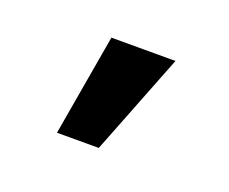

<svg xmlns="http://www.w3.org/2000/svg" viewBox="-46 -840 354 297"><g transform="rotate(20 130.5 -691.5)"><path d="M66.9 -607.9 95.7 -774.9H201.2L135.7 -607.9Z"/></g></svg>

Font: Inter Tight Medium
Style: Regular
Weight: 500
Designer: Rasmus Andersson
Foundry: rsms
Version: Version 3.004; ttfautohint (v1.8.4.7-5d5b)